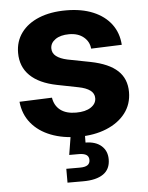

<svg xmlns="http://www.w3.org/2000/svg" viewBox="-53 -575 634 823"><g transform="rotate(-5 264.5 -164.0)"><path d="M268.1 12.2Q201.7 12.2 149.7 -8.1Q97.7 -28.3 66.2 -66.7Q34.7 -105 29.3 -159.2L169.4 -164.6Q174.8 -129.9 199.7 -110.8Q224.6 -91.8 267.1 -91.8Q307.6 -91.8 330.8 -107.2Q354 -122.6 354 -146.5Q354 -167 336.7 -179.9Q319.3 -192.9 286.6 -199.2L195.3 -217.3Q119.6 -232.4 80.6 -270.5Q41.5 -308.6 41.5 -368.2Q41.5 -418 68.6 -454.8Q95.7 -491.7 145.3 -512Q194.8 -532.2 262.2 -532.2Q328.6 -532.2 377.9 -511.7Q427.2 -491.2 455.6 -453.6Q483.9 -416 487.3 -364.3L355 -359.4Q352.5 -389.6 328.6 -409.4Q304.7 -429.2 266.1 -429.2Q229 -429.2 207 -413.8Q185.1 -398.4 185.1 -375Q185.1 -354.5 201.7 -341.6Q218.3 -328.6 249.5 -321.8L347.7 -302.7Q425.8 -287.1 463.1 -252.2Q500.5 -217.3 500.5 -160.2Q500.5 -107.9 470.9 -69.3Q441.4 -30.8 388.9 -9.3Q336.4 12.2 268.1 12.2ZM204.1 204.1V144.5H262.7Q285.2 144.5 295.7 137.2Q306.2 129.9 306.2 115.2Q306.2 100.6 295.7 93.5Q285.2 86.4 262.7 86.4H221.7L239.3 -21.5H296.4V0L295.9 39.6Q339.8 40 364.3 61.8Q388.7 83.5 388.7 119.6Q388.7 162.1 358.4 183.1Q328.1 204.1 272 204.1Z"/></g></svg>

Font: Inter 28pt
Style: Bold
Weight: 700
Designer: Rasmus Andersson
Foundry: rsms
Version: Version 4.001;git-66647c0bb